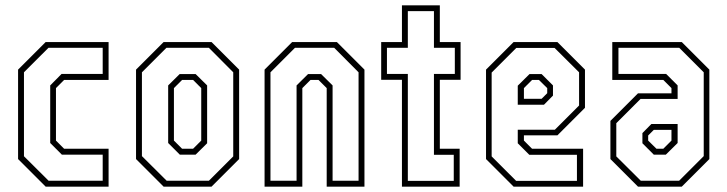

<svg xmlns="http://www.w3.org/2000/svg" viewBox="-20 -697 2716 717"><path d="M150.5 0 47.5 -103V-437L150.5 -540H385.5V-398.5H219.5L189 -368V-172L219.5 -141.5H385.5V0ZM161.5 -22H363.5V-119.5H211L167.5 -163V-378L210 -421H363.5V-518.5H161L69.5 -427V-113.5Z M591 0 488 -103V-437L591 -540H770L873 -437V-103L770 0ZM602.5 -22H760L851 -113V-427L760 -518.5H601.5L510 -427V-114ZM651.5 -119.5 608 -163V-378L651 -420.5H710.5L753.5 -378V-162L710.5 -119.5ZM660 -141.5H701L731.5 -172V-368L701 -398.5H660L629.5 -368V-172Z M968 0V-437L1071 -540H1238L1341 -437V0H1200V-368L1169.5 -398.5H1139.5L1109 -368V0ZM990 -22H1087.5V-378L1130.5 -420.5H1179L1222 -378V-22H1319V-427L1228 -518.5H1081.5L990 -427Z M1481 0V-399H1403.5V-540H1481V-677H1622.5V-540H1700V-399H1622.5V-141.5H1696.5V0ZM1503 -21.5H1674.5V-119H1600.5V-421H1678.5V-518.5H1600.5V-655.5H1503V-518.5H1425V-421H1503Z M2061.5 -540 2164.5 -437V-294.5L2061.5 -191.5H1936.5V-172L1967 -141.5H2157.5V0H1898L1795 -103V-437L1898 -540ZM2051 -518H1908L1816 -426V-113L1907.5 -21.5H2134.5V-119H1956.5L1913.5 -162V-212.5H2052L2142.5 -303V-427ZM2002.5 -420.5 2045 -378V-340L2011.5 -306H1913.5V-377L1957.5 -420.5ZM1992.5 -398.5H1967L1936.5 -368V-328H2002.5L2023.5 -349V-368Z M2362.5 0 2259.5 -103V-245.5L2362.5 -348.5H2487.5V-368L2457 -398.5H2266.5V-540H2526L2629 -437V-103L2526 0ZM2373 -22H2516L2608 -114V-427L2516.5 -518.5H2289.5V-421H2467.5L2510.5 -378V-327.5H2372L2281.5 -237V-113ZM2421.5 -119.5 2379 -162V-200L2412.5 -234H2510.5V-163L2466.5 -119.5ZM2431.5 -141.5H2457L2487.5 -172V-212H2421.5L2400.5 -191V-172Z"/></svg>

Font: Tourney Condensed ExtraLight
Style: Regular
Weight: 200
Width: 3
Designer: Tyler Finck
Foundry: Etcetera Type Co
Version: Version 1.010; ttfautohint (v1.8.3)